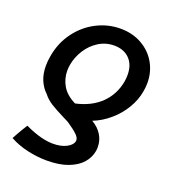

<svg xmlns="http://www.w3.org/2000/svg" viewBox="-134 -667 868 952"><g transform="rotate(20 300.0 -191.0)"><path d="M557 -352.5Q557 -332 553 -309Q545 -260.5 518.2 -215.8Q491.5 -171 451.2 -136.5Q411 -102 364 -83.5Q398 -64 416.2 -34.5Q434.5 -5 434.5 30Q434.5 42.5 432.5 52.5Q426.5 86.5 402 115Q377.5 143.5 331.8 161.2Q286 179 219.5 179Q168 179 116.2 167.2Q64.5 155.5 22 132Q35.5 106 54.5 74.5L70 49.5Q119 72 154.5 81Q190 90 219 90Q261.5 90 290.2 75Q319 60 323 37.5Q324.5 22.5 307.5 5.8Q290.5 -11 252 -37L226 -50Q178.5 -73.5 151.2 -90.8Q124 -108 106 -131.5Q83 -152.5 68.8 -185.2Q54.5 -218 54.5 -262Q54.5 -287.5 59.5 -314Q72 -387.5 113.8 -443.8Q155.5 -500 215.2 -530.5Q275 -561 340.5 -561Q404 -561 453.2 -533.2Q502.5 -505.5 529.8 -458Q557 -410.5 557 -352.5ZM165.5 -307.5Q162.5 -292 162.5 -275Q162.5 -232.5 184 -195.8Q205.5 -159 254.5 -135Q336 -153 385.5 -201.2Q435 -249.5 448 -321Q451 -340 451 -356.5Q451 -410.5 420.8 -441Q390.5 -471.5 340 -471.5Q295 -471.5 258 -448.2Q221 -425 197 -387.2Q173 -349.5 165.5 -307.5Z"/></g></svg>

Font: JuliaMono SemiBoldItalic
Style: Regular
Weight: 600
Italic angle: -9°
Monospace: yes
Designer: cormullion
Foundry: corm
Version: Version 0.049; ttfautohint (v1.8.4)